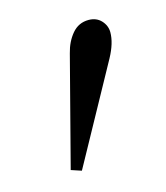

<svg xmlns="http://www.w3.org/2000/svg" viewBox="-57 -808 319 370"><g transform="rotate(-15 102.5 -623.5)"><path d="M43 -491.2 99.6 -709Q105 -731 117.9 -746.3Q130.9 -761.7 150.9 -761.7Q166.5 -761.7 176 -751.5Q185.5 -741.2 185.5 -728Q185.5 -706.5 170.9 -679.7L63.5 -484.4Z"/></g></svg>

Font: Theano Didot
Style: Regular
Weight: 400
Designer: Alexey Kryukov
Version: Version 2.0